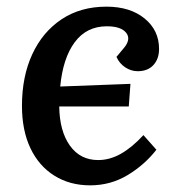

<svg xmlns="http://www.w3.org/2000/svg" viewBox="-20 -543 540 577"><path d="M300 -523Q371 -523 414.5 -487.5Q458 -452 458 -396Q458 -366 441 -347.5Q424 -329 394 -329Q374 -329 356.5 -340.5Q339 -352 330 -372L350 -396Q375 -424 359.5 -444Q344 -464 301 -464Q240 -464 204.5 -416Q169 -368 161 -283L372 -291L367 -223H158Q159 -149 190 -105.5Q221 -62 275 -62Q310 -62 343.5 -81Q377 -100 411 -137L450 -93Q414 -47 363 -16.5Q312 14 251 14Q190 14 143.5 -15Q97 -44 71.5 -97.5Q46 -151 46 -225Q46 -313 77 -380Q108 -447 165 -485Q222 -523 300 -523Z"/></svg>

Font: Literata 12pt Medium
Style: Italic
Weight: 500
Italic angle: -2°
Designer: Latin by Veronika Burian and Jose Scaglione. Greek by Irene Vlachou. Cyrillic by Vera Evstafieva
Foundry: TypeTogether
Version: Version 3.002